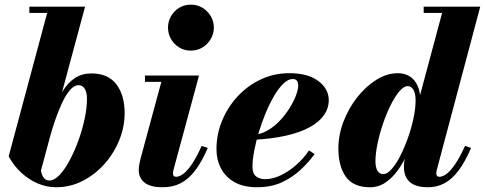

<svg xmlns="http://www.w3.org/2000/svg" viewBox="-20 -778 2041 808"><path d="M216.5 10Q176 10 138.2 -6.2Q100.5 -22.5 69 -51.8Q37.5 -81 16.5 -120L178.5 -723.5H103.5V-750H338L152.5 -61Q154.5 -44 163 -31.2Q171.5 -18.5 187.5 -18.5Q209 -18.5 231.2 -42.2Q253.5 -66 274 -104.8Q294.5 -143.5 311 -189.5Q327.5 -235.5 336.8 -280.8Q346 -326 346 -361.5Q346 -389.5 336.5 -404.5Q327 -419.5 311 -419.5Q292 -419.5 274.2 -398.8Q256.5 -378 240.8 -344Q225 -310 211.5 -270.5Q198 -231 188 -193.5H164.5Q184.5 -257 203.2 -307.8Q222 -358.5 244 -394.5Q266 -430.5 295.5 -449.8Q325 -469 365 -469Q435 -469 469.8 -423.2Q504.5 -377.5 504.5 -302Q504.5 -243.5 481.8 -187.8Q459 -132 419.2 -87.5Q379.5 -43 327.5 -16.5Q275.5 10 216.5 10Z M665 10Q612 10 588 -9.8Q564 -29.5 564 -61.5Q564 -77.5 566.8 -89.8Q569.5 -102 571.5 -110.5L659 -433.5H590V-460H817.5L711 -66.5Q710 -62.5 709 -57.5Q708 -52.5 708 -48Q708 -41.5 711 -37.8Q714 -34 721.5 -34Q734 -34 750.2 -45.5Q766.5 -57 786.2 -85.2Q806 -113.5 828.5 -164L854.5 -155.5Q829 -96.5 801 -60Q773 -23.5 740 -6.8Q707 10 665 10ZM783 -565Q755.5 -565 733.8 -578.5Q712 -592 699.5 -614.2Q687 -636.5 687 -662Q687 -687.5 699.5 -709.5Q712 -731.5 733.8 -745Q755.5 -758.5 783 -758.5Q810.5 -758.5 832.5 -745Q854.5 -731.5 867.2 -709.5Q880 -687.5 880 -662Q880 -636.5 867.2 -614.2Q854.5 -592 832.5 -578.5Q810.5 -565 783 -565Z M1061.5 10Q1004 10 966.2 -11.8Q928.5 -33.5 909.8 -69.8Q891 -106 891 -150Q891 -213.5 915 -271Q939 -328.5 981 -373.5Q1023 -418.5 1078.5 -444.2Q1134 -470 1197 -470Q1276 -470 1319.8 -437Q1363.5 -404 1363.5 -356.5Q1363.5 -322 1343.2 -293.2Q1323 -264.5 1283 -242.5Q1243 -220.5 1183.2 -207Q1123.5 -193.5 1044.5 -189.5V-210Q1076.5 -212 1105.2 -228.5Q1134 -245 1157.5 -270Q1181 -295 1198.5 -323Q1216 -351 1225.5 -376.2Q1235 -401.5 1235 -417.5Q1235 -429.5 1230 -437.5Q1225 -445.5 1211.5 -445.5Q1193 -445.5 1173 -426.5Q1153 -407.5 1134 -375.2Q1115 -343 1098.5 -303.5Q1082 -264 1069.5 -222.8Q1057 -181.5 1049.8 -143.5Q1042.5 -105.5 1042.5 -77.5Q1042.5 -47.5 1057.5 -35.8Q1072.5 -24 1096.5 -24Q1126 -24 1159.2 -39.2Q1192.5 -54.5 1224.2 -81.8Q1256 -109 1280.5 -145L1304 -129.5Q1279 -95.5 1245 -63.5Q1211 -31.5 1166 -10.8Q1121 10 1061.5 10Z M1782 10Q1729.5 10 1704.8 -11.8Q1680 -33.5 1680 -75Q1680 -80.5 1680.2 -88Q1680.5 -95.5 1682.5 -103.5L1698 -180L1733 -261.5V-322.5L1840.5 -723.5H1763V-750H2001L1818 -62.5Q1816 -55 1816 -47.5Q1816 -42 1819 -38Q1822 -34 1829.5 -34Q1842.5 -34 1858.5 -45.5Q1874.5 -57 1894.2 -85.2Q1914 -113.5 1937 -164L1962.5 -155.5Q1937 -96.5 1909.5 -60Q1882 -23.5 1850.5 -6.8Q1819 10 1782 10ZM1537.5 10Q1466.5 10 1435.2 -34.5Q1404 -79 1404 -152.5Q1404 -210 1425.5 -266.2Q1447 -322.5 1483.2 -368.5Q1519.5 -414.5 1564 -442.2Q1608.5 -470 1655 -470Q1682.5 -470 1704 -456.8Q1725.5 -443.5 1737.5 -416.8Q1749.5 -390 1749.5 -350Q1749.5 -329.5 1743.8 -295.5Q1738 -261.5 1726.5 -221Q1715 -180.5 1697.8 -139.8Q1680.5 -99 1656.8 -65Q1633 -31 1603.2 -10.5Q1573.5 10 1537.5 10ZM1593.5 -45.5Q1609.5 -45.5 1628.2 -66.5Q1647 -87.5 1664.5 -122Q1682 -156.5 1696.8 -197.8Q1711.5 -239 1720.2 -280.8Q1729 -322.5 1729 -356.5Q1729 -374.5 1725 -387.8Q1721 -401 1713.5 -408.2Q1706 -415.5 1695.5 -415.5Q1679 -415.5 1660.5 -393.5Q1642 -371.5 1624.2 -336Q1606.5 -300.5 1592 -258Q1577.5 -215.5 1568.8 -173.8Q1560 -132 1560 -98.5Q1560 -74.5 1568.2 -60Q1576.5 -45.5 1593.5 -45.5Z"/></svg>

Font: Bodoni Moda 9pt ExtraBold
Style: Italic
Weight: 800
Italic angle: -13°
Designer: Owen Earl
Foundry: indestructible type
Version: Version 2.004